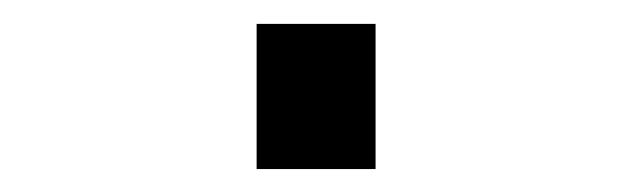

<svg xmlns="http://www.w3.org/2000/svg" viewBox="-20 -371 540 164"><path d="M199.2 -350.6H300.8V-226.6H199.2Z"/></svg>

Font: BabelStone Coelbren y Beirdd
Style: Regular
Weight: 400
Designer: Andrew West
Foundry: BabelStone
Version: Version 1.00;September 27, 2022